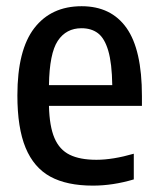

<svg xmlns="http://www.w3.org/2000/svg" viewBox="-20 -572 494 602"><path d="M425 -240H133.5Q135 -176 150.8 -139.2Q166.5 -102.5 198.5 -86.8Q230.5 -71 282.5 -71Q333.5 -71 399.5 -90V-9.5Q334 10 271.5 10Q189.5 10 137.8 -18.2Q86 -46.5 60.2 -108.8Q34.5 -171 34.5 -273Q34.5 -415 87.5 -483.8Q140.5 -552.5 236 -552.5Q328.5 -552.5 376.8 -484.2Q425 -416 425 -271ZM133.5 -305H332Q331 -373.5 319.5 -412.8Q308 -452 287.2 -467.8Q266.5 -483.5 235.5 -483.5Q187.5 -483.5 161.2 -444Q135 -404.5 133.5 -305Z"/></svg>

Font: Encode Sans Condensed Medium
Style: Regular
Weight: 500
Width: 3
Designer: Multiple Designers
Foundry: Impallari Type
Version: Version 2.000